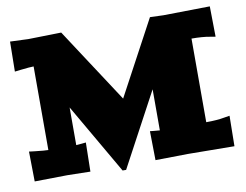

<svg xmlns="http://www.w3.org/2000/svg" viewBox="-70 -698 1041 814"><g transform="rotate(-10 450.0 -290.5)"><path d="M18.1 -127.9 42 -125Q85 -120.1 100.1 -120.1V-480Q85 -480 42 -475.1L18.1 -472.2L20 -601.1L100.1 -598.1L240.2 -601.1L450.2 -279.8L622.1 -600.1L680.2 -598.1L879.9 -601.1L881.8 -470.2L857.9 -474.1Q826.7 -480 779.8 -480V-120.1Q826.7 -120.1 857.9 -126L881.8 -129.9L879.9 1L680.2 -1L540 1L538.1 -124L556.2 -122.1Q575.7 -120.1 580.1 -120.1V-296.9L410.2 20H395L220.2 -282.2V-120.1Q224.6 -120.1 244.1 -122.1L262.2 -124L259.8 1L160.2 -1L20 1Z"/></g></svg>

Font: Zantroke
Style: Regular
Weight: 500
Foundry: gluk
Version: Version 0.36